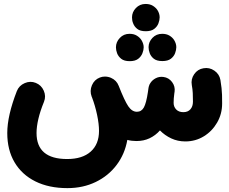

<svg xmlns="http://www.w3.org/2000/svg" viewBox="-20 -655 1171 980"><path d="M17.1 23.9Q17.1 -64.5 65.9 -189.9Q77.1 -218.3 106 -230.7Q134.8 -243.2 162.6 -231.9Q190.9 -220.7 203.4 -192.1Q215.8 -163.6 204.6 -135.7Q185.1 -87.9 175.8 -47.9Q166.5 -7.8 166.5 23.9Q166.5 156.7 322.8 156.7Q400.4 156.7 442.9 118.9Q485.4 81.1 485.4 13.2Q485.4 -22 475.6 -68.6Q465.8 -115.2 449.7 -157.7Q448.7 -159.7 447.8 -162.1Q437 -190.9 449.2 -219.7Q461.4 -248.5 489.7 -259.3Q502 -264.2 515.1 -264.2Q531.2 -264.2 546.4 -257.8Q575.2 -245.1 585.9 -216.8Q615.7 -140.6 634.8 -112.5Q653.8 -84.5 678.7 -84.5Q702.1 -84.5 714.4 -106.7Q726.6 -128.9 734.9 -184.6Q735.8 -193.4 737.8 -205.1Q738.8 -212.4 741.7 -219.7Q741.7 -219.7 741.7 -219.7Q742.2 -220.7 742.2 -221.7Q742.2 -221.7 742.7 -222.2Q743.2 -223.1 743.2 -224.1Q743.7 -224.1 743.7 -224.6Q744.1 -225.6 744.6 -226.1Q744.6 -226.6 745.1 -227.1Q745.6 -228 746.1 -228.5Q746.1 -228.5 746.1 -229Q756.3 -246.1 774.7 -255.6Q793 -265.1 814 -262.2Q841.3 -258.8 858.2 -236.3Q875 -213.9 871.1 -186.5Q870.6 -183.6 870.1 -180.7Q870.1 -178.7 869.6 -176.8Q866.2 -152.3 866.2 -129.9Q866.2 -109.9 879.4 -96.2Q892.6 -82.5 916 -82.5Q939 -82.5 951.9 -97.2Q964.8 -111.8 964.8 -136.2Q964.8 -159.7 963.9 -179.7Q962.9 -199.7 959 -220.7Q953.6 -251 971.2 -276.4Q988.8 -301.8 1018.6 -306.6Q1048.8 -312 1074.2 -294.4Q1099.6 -276.9 1105 -247.1Q1108.9 -223.1 1110.8 -205.8Q1112.8 -188.5 1113.3 -170.7Q1113.8 -152.8 1113.8 -127Q1113.8 -73.2 1088.1 -29.1Q1062.5 15.1 1020 41Q977.5 66.9 925.8 66.9Q887.2 66.9 854.2 51.5Q821.3 36.1 796.4 10.7Q773.4 36.6 743.4 50.8Q713.4 64.9 676.3 64.9Q651.9 64.9 629.9 59.1Q617.2 131.3 575.2 187Q533.2 242.7 468.5 273.9Q403.8 305.2 324.2 305.2Q229.5 305.2 160.4 270.8Q91.3 236.3 54.2 173.3Q17.1 110.4 17.1 23.9ZM653.8 -566.4Q653.8 -593.3 673.6 -614Q693.4 -634.8 723.1 -634.8Q745.1 -634.8 760.3 -625.5Q775.4 -616.2 784.2 -602.5Q794.9 -585 794.9 -566.4Q794.9 -552.7 788.8 -536.1Q782.7 -519.5 767.3 -507.6Q752 -495.6 724.1 -495.6Q695.3 -495.6 680.4 -507.6Q665.5 -519.5 659.7 -535.6Q656.2 -543.5 655 -551.5Q653.8 -559.6 653.8 -566.4ZM571.8 -413.6Q571.8 -440.4 591.6 -461.4Q611.3 -482.4 641.1 -482.4Q663.1 -482.4 678.2 -473.1Q693.4 -463.9 702.1 -450.2Q713.4 -431.6 713.4 -413.6Q713.4 -399.9 707 -383.3Q700.7 -366.7 685.3 -354.7Q669.9 -342.8 642.1 -342.8Q613.8 -342.8 598.6 -355Q583.5 -367.2 577.6 -383.3Q571.8 -398.9 571.8 -413.6ZM738.3 -414.1Q738.3 -440.9 758.1 -461.7Q777.8 -482.4 807.6 -482.4Q829.6 -482.4 844.7 -473.4Q859.9 -464.4 868.7 -450.7Q879.9 -432.6 879.9 -414.1Q879.9 -400.4 873.8 -383.8Q867.7 -367.2 852.3 -355.2Q836.9 -343.3 808.6 -343.3Q780.3 -343.3 765.1 -355.2Q750 -367.2 744.1 -383.8Q738.3 -399.4 738.3 -414.1Z"/></svg>

Font: Mikhak-DS1-FD ExtraBold
Style: Regular
Weight: 800
Designer: Amin Abedi
Version: Version 3.2